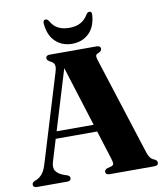

<svg xmlns="http://www.w3.org/2000/svg" viewBox="-95 -971 901 1049"><g transform="rotate(-10 355.0 -446.5)"><path d="M213.5 -17Q213.5 0 192 0H25.5Q3.5 0 3.5 -17Q3.5 -27.5 17.5 -34.5L31 -40Q48 -48 61.8 -64.8Q75.5 -81.5 86.5 -118.5L234 -603Q241.5 -628 237.2 -641Q233 -654 216.5 -661.5Q197 -672 197 -683Q197 -700 219 -700H478.5Q500.5 -700 500.5 -683Q500.5 -670 481.5 -662.5Q470 -658.5 467.8 -651.2Q465.5 -644 471 -626.5L645 -83Q657 -45 680 -37.5Q698 -29.5 698 -17Q698 0 675.5 0H428Q405.5 0 405.5 -17Q405.5 -28.5 421.5 -34.5L443 -40Q456 -44.5 456.8 -52.8Q457.5 -61 452 -79L401 -241.5H171L135 -123Q124.5 -89 136.8 -70.2Q149 -51.5 181.5 -39.5L198.5 -34Q213.5 -28 213.5 -17ZM183 -281H388.5L284 -613.5ZM350.5 -825.5Q423 -825.5 455 -882Q462.5 -893 471 -893Q487.5 -893 485 -872.5Q480 -806.5 443 -771.8Q406 -737 350.5 -737Q295.5 -737 258.5 -771.8Q221.5 -806.5 216 -872.5Q214 -893 230 -893Q238.5 -893 246.5 -882Q263.5 -851 289.8 -838.2Q316 -825.5 350.5 -825.5Z"/></g></svg>

Font: Fraunces 72pt
Style: Bold
Weight: 700
Version: Version 1.000;[b76b70a41]